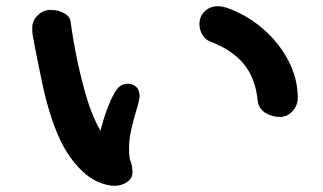

<svg xmlns="http://www.w3.org/2000/svg" viewBox="-20 -635 1040 619"><path d="M940 -320Q940 -295 923 -276.5Q906 -258 883 -258Q856 -258 835 -271.5Q814 -285 811 -309Q804 -382 766.5 -428Q729 -474 658 -501Q642 -507 632.5 -523Q623 -539 623 -557Q623 -583 640.5 -599Q658 -615 682 -615Q694 -615 708 -611Q775 -588 827.5 -542.5Q880 -497 910 -439Q940 -381 940 -320ZM430 -325Q430 -316 425 -298Q410 -249 403 -217Q396 -185 396 -157Q396 -145 397 -133Q398 -121 402 -112Q407 -100 407 -79Q407 -60 389.5 -48Q372 -36 349 -36Q329 -36 304 -45.5Q279 -55 258 -72Q202 -119 168.5 -196Q135 -273 113 -382Q94 -472 85 -524Q84 -529 84 -546Q84 -568 101.5 -585.5Q119 -603 143 -603Q168 -603 187.5 -592Q207 -581 208 -562Q216 -503 231 -431Q247 -359 263.5 -307Q280 -255 304 -213Q314 -255 329 -292.5Q344 -330 356 -346Q370 -365 391 -365Q409 -365 419.5 -354.5Q430 -344 430 -325Z"/></svg>

Font: Tsukimi Rounded
Style: Bold
Weight: 700
Designer: Takashi Funayama
Foundry: Takashi Funayama
Version: Version 1.032; ttfautohint (v1.8.3)